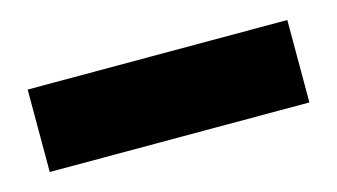

<svg xmlns="http://www.w3.org/2000/svg" viewBox="-33 -2 474 270"><g transform="rotate(-15 204.0 133.0)"><path d="M15 73H393V193H15Z"/></g></svg>

Font: Grenze Black
Style: Regular
Weight: 900
Designer: Renata Polastri
Foundry: Omnibus-Type
Version: Version 1.002; ttfautohint (v1.8)